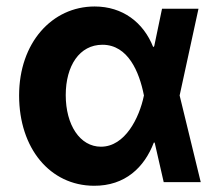

<svg xmlns="http://www.w3.org/2000/svg" viewBox="-20 -573 692 604"><path d="M275.2 11.4C373.9 12.1 434.3 -46.9 463.8 -124.3H466.6L495 0H611.5L545.1 -272.7L604.4 -545.5H489.7L465.2 -427.9L462 -424.7C431.5 -502.5 365.8 -552.6 277.7 -552.6C143.8 -552.6 40.1 -438.6 40.1 -272.7C40.1 -105.8 137.8 10.7 275.2 11.4ZM186.8 -273.8C186.8 -366.1 230.1 -432.2 302.2 -432.2C383.2 -432.2 418.3 -345.9 432.5 -274.1L432.9 -272.7L432.5 -271.3C418.3 -202.8 373.6 -111.5 297.6 -111.5C231.5 -111.5 186.8 -180 186.8 -273.8Z"/></svg>

Font: Margiela Sans
Style: Bold
Weight: 700
Designer: Stefan Endress, Andreas Faust
Version: Version 1.100;FEAKit 1.0